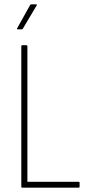

<svg xmlns="http://www.w3.org/2000/svg" viewBox="-20 -863 406 883"><path d="M82 0Q78 0 78 -4V-651Q78 -655 82 -655H101Q106 -655 106 -651V-27H342Q346 -27 346 -23V-4Q346 0 342 0ZM61 -728Q56 -728 59 -733L118 -839Q120 -843 124 -843H146Q152 -843 148 -837L85 -731Q83 -728 79 -728Z"/></svg>

Font: Sofia Sans Cond ExtraLight
Style: Regular
Weight: 200
Width: 3
Designer: Botio Nikoltchev, Ani Petrova
Foundry: lettersoup
Version: Version 4.100; ttfautohint (v1.8.3)